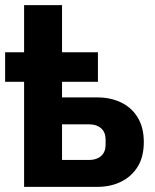

<svg xmlns="http://www.w3.org/2000/svg" viewBox="-25 -729 606 749"><path d="M69 0V-410H-5V-525H69V-709H217V-525H357V-410H217V-349H355Q406 -349 447 -329.5Q488 -310 512 -271Q536 -232 536 -175Q536 -117 512 -78.5Q488 -40 447 -20Q406 0 355 0ZM217 -105H323Q352 -105 369.5 -120.5Q387 -136 387 -165V-184Q387 -213 369.5 -228.5Q352 -244 323 -244H217Z"/></svg>

Font: IBM Plex Sans Var
Style: Regular
Weight: 400
Designer: Mike Abbink, Paul van der Laan, Pieter van Rosmalen
Foundry: Bold Monday
Version: Version 3.000